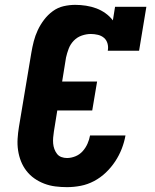

<svg xmlns="http://www.w3.org/2000/svg" viewBox="-20 -763 640 791"><path d="M256 8Q232 8 208 5Q184 2 162 -6.5Q140 -15 121.5 -28Q103 -41 89 -59Q75 -77 66.5 -98.5Q58 -120 54.5 -143.5Q51 -167 52.5 -191.5Q54 -216 58 -240L109 -545Q113 -569 119 -592.5Q125 -616 135.5 -638.5Q146 -661 161.5 -681.5Q177 -702 197.5 -717Q218 -732 242 -737.5Q266 -743 290 -743Q312 -743 334.5 -739.5Q357 -736 377 -728.5Q397 -721 414.5 -708.5Q432 -696 445 -679L454 -735H583L553 -554H424Q427 -569 423 -583.5Q419 -598 408.5 -607Q398 -616 383.5 -619.5Q369 -623 354 -623Q336 -623 317 -616.5Q298 -610 284 -595.5Q270 -581 263 -562.5Q256 -544 252 -526L236 -427H380L360 -308H216L202 -221Q200 -208 199 -196Q198 -184 199 -172Q200 -160 204 -149Q208 -138 215 -129Q222 -120 233 -116Q244 -112 256 -112Q273 -112 290.5 -119Q308 -126 320.5 -140Q333 -154 340.5 -171Q348 -188 351 -205H497Q492 -177 481.5 -150Q471 -123 454.5 -98Q438 -73 416 -52Q394 -31 367.5 -17Q341 -3 312.5 2.5Q284 8 256 8Z"/></svg>

Font: Iosevka Curly Slab HvExObl
Style: Regular
Weight: 900
Width: 7
Italic angle: -9°
Monospace: yes
Designer: Belleve Invis
Foundry: Belleve Invis
Version: Version 11.1.0; ttfautohint (v1.8.3)